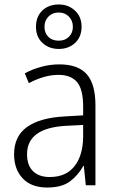

<svg xmlns="http://www.w3.org/2000/svg" viewBox="-20 -829 523 859"><path d="M246 -541Q329 -541 368 -497Q407 -453 407 -358V0H364L355 -87H353Q329 -44 292.5 -17Q256 10 191 10Q120 10 81.5 -31Q43 -72 43 -139Q43 -219 100.5 -260.5Q158 -302 268 -308L352 -313V-352Q352 -430 324.5 -462Q297 -494 242 -494Q209 -494 176 -484.5Q143 -475 109 -457L91 -501Q124 -519 164 -530Q204 -541 246 -541ZM274 -266Q101 -256 101 -139Q101 -89 128 -63Q155 -37 202 -37Q275 -37 313 -85Q351 -133 352 -217V-270ZM243 -610Q199 -610 170 -637Q141 -664 141 -709Q141 -755 169.5 -782Q198 -809 243 -809Q286 -809 315.5 -781.5Q345 -754 345 -710Q345 -664 316 -637Q287 -610 243 -610ZM243 -647Q271 -647 288.5 -664.5Q306 -682 306 -709Q306 -737 288 -755Q270 -773 243 -773Q215 -773 197 -755Q179 -737 179 -709Q179 -682 196 -664.5Q213 -647 243 -647Z"/></svg>

Font: Noto Sans Lao SemiCondensed Light
Style: Regular
Weight: 300
Width: 4
Designer: Monotype Design Team
Foundry: Monotype Imaging Inc.
Version: Version 2.003; ttfautohint (v1.8.4.7-5d5b)